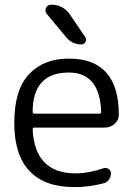

<svg xmlns="http://www.w3.org/2000/svg" viewBox="-20 -799 564 807"><path d="M446.3 -70.3Q446.3 -55.7 437.5 -43.5Q428.7 -31.2 414.1 -28.3Q352.5 -12.7 296.9 -12.7Q293.9 -12.7 291 -12.7Q168 -12.7 104 -80.1Q40 -147.5 40 -282.2Q40 -420.9 101.6 -486.8Q163.1 -552.7 269.5 -552.7Q479.5 -552.7 479.5 -316.4Q479.5 -294.9 462.9 -279.3Q445.3 -262.7 419.9 -262.7H125Q117.2 -262.7 117.2 -255.9Q126 -70.3 297.9 -70.3Q352.5 -70.3 415 -91.8Q426.8 -95.7 436.5 -88.9Q446.3 -82 446.3 -70.3ZM176.8 -740.2Q167 -752 173.3 -765.6Q179.7 -779.3 195.3 -779.3Q246.1 -779.3 274.4 -737.3L337.9 -643.6Q344.7 -633.8 339.4 -623Q334 -612.3 322.3 -612.3Q284.2 -612.3 259.8 -640.6ZM117.2 -328.1Q117.2 -321.3 125 -321.3H398.4Q405.3 -321.3 405.3 -328.1Q405.3 -328.1 405.3 -329.1Q399.4 -494.1 269.5 -494.1Q117.2 -494.1 117.2 -328.1Z"/></svg>

Font: Gen Jyuu Gothic P Normal
Style: Regular
Weight: 300
Designer: [Source Han Sans]
Ryoko NISHIZUKA  (kana & ideographs); Paul D. Hunt (Latin, Greek & Cyrillic); Wenlong ZHANG  (bopomofo
Version: Version 1.002.20150607